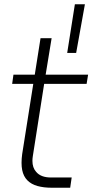

<svg xmlns="http://www.w3.org/2000/svg" viewBox="-20 -875 457 900"><path d="M187 -482 134 -144Q132 -132 132 -121Q132 -89 149 -70Q171 -43 219 -43H316L309 5H222Q185 5 156 -3Q127 -11 108.5 -29.5Q90 -48 84 -78Q81 -93 81 -112Q81 -131 84 -153L136 -482H37L43 -525H143L170 -696H222L194 -525H393L386 -482ZM295 -627 331 -855H378L337 -627Z"/></svg>

Font: Sora ExtraLight
Style: Italic
Weight: 200
Designer: Jonathan Barnbrook, Juli√°n Moncada
Version: Version 1.000